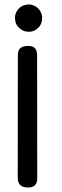

<svg xmlns="http://www.w3.org/2000/svg" viewBox="-20 -805 278 856"><path d="M122.6 -665Q137.2 -668.9 147 -678.2Q158.2 -687.5 163.6 -700.7Q168 -711.9 168 -724.1Q168 -740.7 159.7 -754.9Q150.4 -771 133.8 -778.8Q121.6 -785.2 107.4 -785.2Q103 -784.7 99.1 -784.2Q80.1 -781.7 66.4 -769.5Q53.2 -757.3 48.3 -739.3Q46.9 -733.9 46.9 -724.1Q47.4 -715.8 48.8 -708Q51.8 -693.4 64.9 -681.2Q76.2 -669.9 91.3 -665.5Q99.1 -663.6 107.4 -663.6Q115.2 -663.1 122.6 -665ZM102.5 30.8Q103.5 30.8 104.5 30.8Q146.5 31.7 146 -11.2Q146 -11.7 146 -12.2L145.5 -558.1Q145.5 -601.1 106 -600.1Q105 -600.1 104 -600.1Q59.6 -600.1 59.6 -561L59.1 -13.2Q59.1 30.8 102.5 30.8Z"/></svg>

Font: Comic Relief
Style: Regular
Weight: 400
Designer: Jeff Davis
Foundry: Loudifier
Version: Version 1.200; ttfautohint (v1.8.4.7-5d5b)